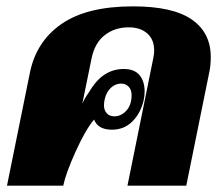

<svg xmlns="http://www.w3.org/2000/svg" viewBox="-20 -584 700 604"><path d="M74 -355Q94 -454 174 -509Q254 -564 398 -564Q524 -564 583.5 -522.5Q643 -481 643 -405Q643 -376 638 -355L566 0H381L462 -400Q465 -414 465 -425Q465 -460 443 -479Q421 -498 385 -498Q341 -498 309.5 -473.5Q278 -449 268 -400L239 -258Q247 -276 260 -294Q283 -333 310 -350Q337 -367 369 -367Q403 -367 419 -347.5Q435 -328 435 -296Q435 -283 432 -269Q423 -229 397 -202.5Q371 -176 332 -176Q288 -176 276 -208Q249 -176 218 -107.5Q187 -39 179 0H2ZM394 -285Q394 -302 384.5 -311.5Q375 -321 361 -321Q343 -321 328.5 -307.5Q314 -294 309 -270Q307 -258 307 -254Q307 -237 316 -227.5Q325 -218 340 -218Q361 -218 377.5 -236Q394 -254 394 -285Z"/></svg>

Font: Trirong Black
Style: Italic
Weight: 900
Italic angle: -12°
Designer: Katatrad Team
Foundry: CadsonDemak
Version: Version 1.001